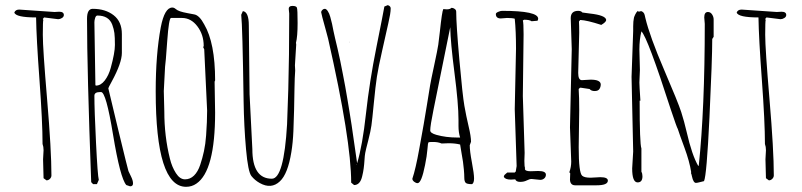

<svg xmlns="http://www.w3.org/2000/svg" viewBox="-20 -701 3090 740"><path d="M204.1 -627 149.9 -633.8 145 -627.9 147 -624Q145 -620.1 145 -566.9Q145 -513.7 161.6 -318.1Q178.2 -122.6 178.2 -24.9Q178.2 -17.6 172.4 -11.7Q166.5 -5.9 159.2 -5.9L147.9 -14.2L146 -86.9L147.9 -122.1Q147.9 -135.7 144 -146Q144 -231 132.1 -393.6Q120.1 -556.2 119.1 -633.8Q40.5 -633.8 35.2 -652.8Q39.6 -664.1 54.2 -664.1L189.9 -654.8L208 -655.8Q226.1 -655.8 226.1 -643.1Q226.1 -636.2 218.8 -631.6Q211.4 -627 204.1 -627Z M315.4 -628.9Q315.4 -667 337.4 -667Q386.2 -667 418 -642.3Q449.7 -617.7 449.7 -569.8V-497.1Q449.7 -458.5 410.6 -386.7Q397.5 -362.8 397.5 -360.6Q397.5 -358.4 435.3 -202.4Q473.1 -46.4 475.1 -41.5Q477.1 -36.6 484.9 -21Q492.7 -5.4 492.7 5.9Q492.7 17.1 481.4 17.1L466.8 12.2Q443.4 -14.2 415.5 -183.1Q388.7 -346.2 369.6 -346.2H365.7Q343.8 -346.2 343.8 -332Q343.8 -277.3 350.1 -150.1Q356.4 -22.9 360.8 -7.8L353.5 8.8H338.9L331.5 1Q315.4 -432.1 315.4 -628.9ZM343.8 -615.2 347.7 -373 349.6 -371.1Q368.7 -371.1 383.8 -390.9Q398.9 -410.6 406.7 -439Q422.9 -497.6 422.9 -527.8Q422.9 -558.1 420.9 -573.5Q418.9 -588.9 412.6 -606Q399.4 -641.1 355.5 -641.1Q349.6 -641.1 346.7 -631.8Q343.8 -622.6 343.8 -615.2Z M807.1 -386.2 809.1 -267.1Q809.1 -42 736.8 6.8Q719.2 19 697.3 19Q580.1 19 580.1 -349.1Q580.1 -491.2 599.6 -595.7Q614.3 -671.9 644 -671.9Q650.9 -671.9 657 -666.5Q663.1 -661.1 673.6 -657.5Q684.1 -653.8 702.4 -650.4Q720.7 -647 728.5 -645.5Q748.5 -642.1 767.1 -606.9Q809.1 -535.6 809.1 -391.1ZM611.3 -350.1 613.3 -271Q613.3 -175.8 634.8 -89.8Q642.6 -57.6 658 -33.7Q673.3 -9.8 693.1 -9.8Q712.9 -9.8 727.8 -24.4Q742.7 -39.1 751.5 -65.2Q760.3 -91.3 766.1 -118.4Q772 -145.5 774.4 -179.2Q778.3 -232.9 778.3 -274.9L767.1 -511.2L763.2 -519L765.1 -523.9Q765.1 -567.4 740.7 -599.6Q716.3 -631.8 681.2 -631.8H639.2Q630.9 -631.8 624.5 -542.7Q618.2 -453.6 616.2 -443.8Z M1116.7 -449.2 1117.7 -429.2Q1115.7 -403.8 1115 -360.8Q1114.3 -317.9 1113.5 -279.3Q1112.8 -240.7 1110.8 -195.8Q1108.9 -150.9 1103 -115.2Q1089.4 -30.3 1058.6 -2Q1025.4 29.3 981 4.4Q961.9 -6.3 949 -22.5Q936 -38.6 928.2 -126.2Q920.4 -213.9 918.9 -311Q914.6 -603 909.7 -644L916 -658.2Q939 -655.3 939 -603L941.9 -337.9L952.6 -126Q952.6 -12.2 1027.8 -12.2Q1074.2 -12.2 1086.4 -221.7Q1087.4 -235.8 1091.1 -356.9Q1094.7 -478 1094.7 -648.9L1092.8 -667Q1092.8 -678.2 1107.2 -678.2Q1121.6 -678.2 1124.3 -671.6Q1127 -665 1127 -612.5Q1127 -560.1 1120.6 -535.2Q1121.6 -533.2 1121.6 -528.8Q1121.6 -528.8 1116.7 -449.2Z M1474.6 -681.2Q1485.8 -677.7 1485.8 -668.5Q1485.8 -659.2 1483.4 -644.5Q1481 -629.9 1476.6 -611.1Q1472.2 -592.3 1470 -581.8Q1467.8 -571.3 1452.9 -505.6Q1438 -439.9 1432.6 -404.8Q1427.2 -369.6 1420.9 -304.4Q1414.6 -239.3 1411.6 -217.8Q1408.7 -196.3 1399.2 -159.4Q1389.6 -122.6 1387.7 -111.8Q1385.7 -101.1 1384.8 -84.2Q1383.8 -67.4 1381.8 -52.5Q1379.9 -37.6 1376 -22Q1368.2 12.2 1344.7 12.2L1333.5 2.9Q1333.5 -160.2 1244.6 -551.8Q1243.2 -558.6 1236.3 -583Q1217.8 -649.4 1217.8 -653.8Q1217.8 -658.2 1222.2 -662.6Q1226.6 -667 1231.9 -667Q1237.3 -667 1243.2 -658.4Q1249 -649.9 1252.9 -636Q1256.8 -622.1 1259.8 -608.9Q1262.7 -595.7 1265.1 -582.3Q1267.6 -568.8 1271.2 -554.7Q1274.9 -540.5 1280.8 -514.4Q1286.6 -488.3 1291.3 -466.8Q1295.9 -445.3 1301.5 -415.3Q1307.1 -385.3 1310.5 -367.9Q1314 -350.6 1319.3 -316.9Q1324.7 -283.2 1327.1 -269.8Q1329.6 -256.3 1335.2 -218.8Q1340.8 -181.2 1342 -171.6Q1343.3 -162.1 1349.4 -120.4Q1355.5 -78.6 1356.4 -71.8Q1377 -139.6 1390.6 -263.7Q1404.3 -387.7 1430.7 -518.8Q1457 -649.9 1461.4 -675.8ZM1355.5 -68.8 1354.5 -66.9 1355.5 -64.9ZM1327.6 -540V-538.1H1326.7Q1326.7 -540 1327.6 -540Z M1708.5 -148.9 1682.1 -147.9Q1668 -153.8 1650.9 -153.8Q1633.8 -153.8 1632.3 -152.8Q1630.9 -151.9 1630.4 -149.4Q1629.9 -147 1629.4 -146L1627.4 -126Q1625.5 -100.6 1618.2 -64.9Q1604.5 4.9 1589.4 4.9Q1583 4.9 1576.2 -0.5Q1569.3 -5.9 1569.3 -12.2Q1582 -49.8 1595.7 -126Q1609.4 -202.1 1612.8 -220.9Q1616.2 -239.7 1625.5 -296.9Q1634.8 -354 1637.7 -372.1Q1640.6 -390.1 1653.6 -450.2Q1666.5 -510.3 1669.2 -528.8Q1671.9 -547.4 1675.3 -579.1Q1683.6 -657.2 1688.5 -666L1702.1 -665Q1714.4 -665 1720.2 -670.9Q1726.6 -670.9 1732.4 -666.7Q1738.3 -662.6 1738.3 -655.8Q1738.3 -607.9 1750.5 -470.7Q1762.7 -333.5 1769.8 -293.2Q1776.9 -252.9 1786.1 -214.1Q1795.4 -175.3 1795.4 -154.8L1790.5 -141.1Q1790.5 -118.7 1798.8 -75Q1807.1 -31.2 1807.1 -13.4Q1807.1 4.4 1799.3 8.8Q1778.8 8.8 1774.2 2.9Q1769.5 -2.9 1769.5 -15.9Q1769.5 -28.8 1767.8 -47.6Q1766.1 -66.4 1764.4 -77.6Q1762.7 -88.9 1758.5 -113Q1754.4 -137.2 1753.4 -144Q1734.4 -148.9 1708.5 -148.9ZM1638.2 -198.2Q1638.2 -188 1662.1 -181.2Q1698.7 -170.9 1743.2 -170.9H1753.4Q1747.1 -190.4 1747.1 -215.8V-238.8Q1747.1 -300.8 1731.7 -419.4Q1716.3 -538.1 1715.3 -596.2Q1663.1 -337.9 1650.6 -277.1Q1638.2 -216.3 1638.2 -198.2Z M2062 -7.8 2028.8 -11.2Q2021 -11.2 2010.3 -5.6Q1999.5 0 1984.6 0Q1969.7 0 1965.8 -9.8L1949.2 -8.8Q1927.7 -8.8 1921.9 -19Q1921.9 -25.4 1927.5 -29.5Q1933.1 -33.7 1935.1 -36.1H1963.9L1967.8 -40L1971.2 -61Q1971.2 -61 1963.9 -279.8L1968.8 -513.2Q1968.8 -581.1 1963.9 -628.9Q1954.1 -631.8 1934.1 -631.8L1910.2 -629.9Q1891.1 -629.9 1891.1 -647Q1891.1 -651.4 1900.1 -655.3Q1909.2 -659.2 1915 -659.2Q2054.2 -659.2 2054.2 -628.9Q2054.2 -626 2051.8 -621.1L2028.8 -619.1Q2021 -625 2000 -625L1995.1 -622.1Q1998 -613.3 1998 -568.8L1995.1 -331.1L2002 -111.8L2001 -81.1Q2001 -57.6 2003.9 -53.2L2002.9 -50.8Q2002.9 -41 2024.9 -41L2054.2 -42Q2084 -42 2084 -27.8Q2084 -19 2077.6 -13.4Q2071.3 -7.8 2062 -7.8Z M2176.8 -7.8 2177.7 -33.2 2174.3 -37.1Q2181.6 -57.1 2181.6 -78.1L2176.8 -210L2183.6 -511.2L2179.7 -630.9Q2179.7 -659.2 2208.5 -659.2Q2219.7 -659.2 2224.6 -652.8Q2228 -651.9 2253.4 -648.9Q2314.9 -642.1 2316.4 -624Q2316.4 -616.2 2297.4 -605Q2242.2 -623 2216.3 -624L2211.4 -618.2Q2212.4 -604 2212.4 -575.2L2208.5 -419.9Q2208.5 -392.1 2222.7 -392.1L2256.3 -394Q2294.4 -394 2295.4 -376Q2295.4 -365.7 2290.3 -357.9Q2285.2 -350.1 2272 -350.1Q2258.8 -350.1 2252.4 -357.9L2219.7 -362.8H2215.3L2210.4 -357.9V-355Q2212.4 -329.1 2212.4 -275.9L2210.4 -133.8Q2210.4 -34.2 2224.1 -23.4Q2232.9 -16.1 2256.3 -16.1L2293.5 -18.1Q2322.8 -18.1 2322.8 -4.9Q2322.8 13.2 2279.3 13.2H2196.8Q2178.2 13.2 2176.8 -7.8Z M2696.3 -608.9 2694.3 -633.8Q2694.3 -654.8 2708.5 -654.8Q2718.3 -654.8 2724.4 -645.5Q2730.5 -636.2 2730.5 -626V-559.1L2725.1 -550.8Q2725.1 -472.7 2714.4 -248.3Q2703.6 -23.9 2693.4 -2.9Q2690.9 -2.4 2679 0.7Q2667 3.9 2662.1 3.9Q2657.2 3.9 2653.3 -2.7Q2649.4 -9.3 2647.2 -20Q2645 -30.8 2643.1 -34.2L2644 -37.1Q2637.7 -78.6 2617.9 -132.1Q2598.1 -185.5 2592.3 -204.1Q2588.9 -208.5 2565.4 -278.8Q2475.6 -557.6 2452.1 -580.1Q2444.3 -549.3 2444.3 -509.8L2446.3 -431.2L2444.3 -382.8Q2444.3 -371.6 2448.2 -313H2445.3Q2445.3 -146.5 2452.1 -128.9V-39.1Q2456.1 -32.2 2456.1 -21.5Q2456.1 2 2437.5 2Q2416.5 2 2416.5 -51.8L2420.4 -117.2L2414.1 -404.8L2420.4 -582V-599.6Q2420.4 -612.8 2421.1 -617.2Q2421.9 -621.6 2422.6 -627.7Q2423.3 -633.8 2424.8 -637.2Q2426.3 -640.6 2428.2 -645Q2432.1 -653.8 2438.5 -659.2L2441.4 -655.8L2451.2 -658.2Q2462.4 -654.3 2464.8 -642.6Q2464.8 -641.6 2466.1 -637Q2467.3 -632.3 2467.3 -631.8Q2484.4 -560.5 2539.1 -433.1Q2593.8 -305.7 2605.5 -269.3Q2617.2 -232.9 2626.5 -192.4Q2647 -102.5 2671.4 -61L2673.3 -64Q2696.3 -282.2 2696.3 -608.9ZM2675.3 1Q2676.3 1 2676.3 2Z M2988.3 -627 2934.1 -633.8 2929.2 -627.9 2931.2 -624Q2929.2 -620.1 2929.2 -566.9Q2929.2 -513.7 2945.8 -318.1Q2962.4 -122.6 2962.4 -24.9Q2962.4 -17.6 2956.5 -11.7Q2950.7 -5.9 2943.4 -5.9L2932.1 -14.2L2930.2 -86.9L2932.1 -122.1Q2932.1 -135.7 2928.2 -146Q2928.2 -231 2916.3 -393.6Q2904.3 -556.2 2903.3 -633.8Q2824.7 -633.8 2819.3 -652.8Q2823.7 -664.1 2838.4 -664.1L2974.1 -654.8L2992.2 -655.8Q3010.3 -655.8 3010.3 -643.1Q3010.3 -636.2 3002.9 -631.6Q2995.6 -627 2988.3 -627Z"/></svg>

Font: Amatic SC
Style: Regular
Weight: 400
Version: Version 1.004